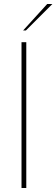

<svg xmlns="http://www.w3.org/2000/svg" viewBox="-20 -944 283 964"><path d="M88 0V-732H112V0ZM96 -791 217 -924H243L110 -791Z"/></svg>

Font: Exo Thin Thin
Style: Regular
Weight: 250
Version: Version 2.000